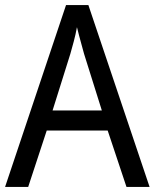

<svg xmlns="http://www.w3.org/2000/svg" viewBox="-20 -736 610 756"><path d="M478 0 404 -222H164L91 0H0L240 -716H328L569 0ZM311 -524Q308 -535 302.5 -555Q297 -575 291.5 -595.5Q286 -616 283 -629Q278 -601 270.5 -573Q263 -545 257 -524L187 -301H381Z"/></svg>

Font: Noto Sans Gujarati SemiCondensed
Style: Regular
Weight: 400
Width: 4
Designer: Jelle Bosma - Monotype Design Team, Universal Thirst
Foundry: Monotype Imaging Inc.
Version: Version 2.106; ttfautohint (v1.8.4.7-5d5b)